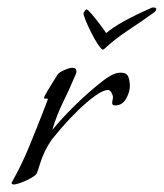

<svg xmlns="http://www.w3.org/2000/svg" viewBox="-20 -475 435 510"><path d="M17 15Q10 15 11 10Q37 -36 57 -84.5Q77 -133 96 -182L107 -211Q107 -214 102 -213Q97 -212 97 -216Q97 -218 105 -231.5Q113 -245 122 -259.5Q131 -274 133 -277Q137 -283 151 -289Q165 -295 172 -295Q183 -295 183 -286Q183 -283 182 -280Q181 -277 180 -275Q165 -239 147.5 -203.5Q130 -168 119 -130Q148 -165 182.5 -198.5Q217 -232 253 -260Q263 -268 275.5 -275Q288 -282 301 -282Q317 -282 321 -270.5Q325 -259 325 -247Q325 -231 315 -213Q305 -195 286 -195Q278 -195 278 -201Q278 -206 279 -209.5Q280 -213 280 -217Q280 -222 276 -229Q272 -236 267 -236Q254 -236 232 -220Q210 -204 186.5 -181Q163 -158 144.5 -136.5Q126 -115 118 -105Q107 -89 99 -72.5Q91 -56 86 -39Q84 -33 82 -26.5Q80 -20 78 -15Q76 -10 63 -2.5Q50 5 36.5 10Q23 15 17 15ZM253 -343Q249 -344 240 -357.5Q231 -371 222 -389Q213 -407 207 -422Q201 -437 202 -441Q203 -443 205.5 -446.5Q208 -450 210 -450Q213 -450 224.5 -436.5Q236 -423 247.5 -407.5Q259 -392 262 -387Q279 -402 311 -419.5Q343 -437 380 -453Q383 -455 385.5 -455Q388 -455 389 -455Q395 -455 395 -451Q395 -445 385 -439Q356 -418 321 -395Q286 -372 257 -345Z"/></svg>

Font: Bonheur Royale
Style: Regular
Weight: 400
Designer: Robert E. Leuschke
Foundry: Robert E. Leuschke
Version: Version 1.010; ttfautohint (v1.8.3)